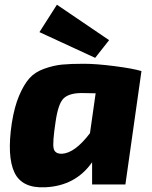

<svg xmlns="http://www.w3.org/2000/svg" viewBox="-20 -781 643 813"><path d="M383 -536 147 -645 221 -761 442 -611ZM511 0H370V-94Q300 6 172 12Q73 17 41 -51Q9 -119 30 -260Q41 -329 61 -376Q81 -423 104.5 -449.5Q128 -476 167.5 -490Q207 -504 242.5 -507.5Q278 -511 335 -511Q387 -511 465 -501Q543 -491 579 -480ZM385 -386 326 -387Q273 -387 249.5 -364.5Q226 -342 215 -263Q202 -177 207 -153Q212 -129 243 -130Q297 -133 361 -217Z"/></svg>

Font: Ezarion Extra Bold
Style: Italic
Weight: 800
Italic angle: -8°
Designer: Natanael Gama
Version: Version 1.001;PS 001.001;hotconv 1.0.70;makeotf.lib2.5.58329